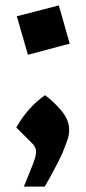

<svg xmlns="http://www.w3.org/2000/svg" viewBox="-20 -516 317 708"><path d="M42 -456 197 -496 237 -355 83 -314ZM113 45Q113 34 108.5 25.5Q104 17 93 7L40 -46Q83 -121 146 -165Q176 -143 201 -114Q235 -77 235 -38Q235 -19 229.5 -2.5Q224 14 210 49Q185 103 145 172H68Q97 102 105 79.5Q113 57 113 45Z"/></svg>

Font: Suez One
Style: Regular
Weight: 400
Designer: Michal Sahar
Foundry: Hagilda
Version: Version 1.001